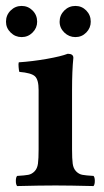

<svg xmlns="http://www.w3.org/2000/svg" viewBox="-28 -625 352 647"><path d="M214.8 -321.8V-122.1Q214.8 -89.8 217 -73.5Q219.2 -57.1 228.5 -47.6Q237.8 -38.1 249.5 -35.9Q261.2 -33.7 287.1 -32.2Q291.5 -27.8 291.5 -15.4Q291.5 -2.9 287.1 2Q205.1 0 159.2 0Q107.9 0 29.8 2Q25.4 -2.9 25.4 -15.4Q25.4 -27.8 29.8 -32.2Q55.7 -33.7 67.4 -35.9Q79.1 -38.1 88.4 -47.6Q97.7 -57.1 99.9 -73.5Q102.1 -89.8 102.1 -122.1V-321.8Q102.1 -356.4 89.8 -367.9Q77.6 -379.4 37.1 -382.8Q35.6 -387.7 34.7 -398.9Q33.7 -410.2 35.2 -415Q80.6 -418 129.4 -426.5Q178.2 -435.1 200.2 -443.8Q219.2 -443.8 219.2 -430.2Q214.8 -387.2 214.8 -321.8ZM-7.8 -551.8Q-7.8 -574.2 7.8 -589.6Q23.4 -605 44.9 -605Q66.4 -605 81.8 -589.6Q97.2 -574.2 97.2 -551.8Q97.2 -530.8 81.8 -515.4Q66.4 -500 44.9 -500Q23.4 -500 7.8 -515.4Q-7.8 -530.8 -7.8 -551.8ZM172.9 -551.8Q172.9 -573.7 188.5 -589.4Q204.1 -605 226.1 -605Q247.6 -605 262.7 -589.6Q277.8 -574.2 277.8 -551.8Q277.8 -530.8 262.7 -515.4Q247.6 -500 226.1 -500Q204.6 -500 188.7 -515.4Q172.9 -530.8 172.9 -551.8Z"/></svg>

Font: Common Serif SemiBold
Style: Regular
Weight: 600
Designer: Philipp H. Poll, Khaled Hosny
Foundry: Stefan Peev, Context Ltd.
Version: Version 1.026